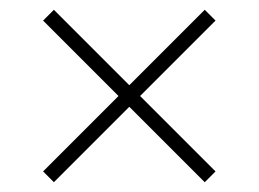

<svg xmlns="http://www.w3.org/2000/svg" viewBox="-20 -576 528 392"><path d="M90 -204 68 -226 222 -380 68 -534 90 -556 244 -402 398 -556 420 -534 266 -380 420 -226 398 -204 244 -358Z"/></svg>

Font: Encode Sans Condensed Thin Thin
Style: Regular
Weight: 250
Version: Version 3.002